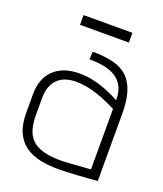

<svg xmlns="http://www.w3.org/2000/svg" viewBox="-124 -724 693 816"><g transform="rotate(20 223.0 -316.0)"><path d="M334 -642H113V-598H334ZM367 -349Q342 -363 311.5 -375.5Q281 -388 249 -395.5Q217 -403 182 -403Q145 -403 116.5 -393Q88 -383 67.5 -363.5Q47 -344 36.5 -316Q26 -288 26 -252V-169Q26 -117 41.5 -82Q57 -47 85.5 -26.5Q114 -6 154.5 2.5Q195 11 245 10Q259 10 280 9Q301 8 324 6.5Q347 5 367 3.5Q387 2 399.5 1Q412 0 411 0V-304Q411 -363 398.5 -402.5Q386 -442 361 -465.5Q336 -489 296.5 -499Q257 -509 203 -509L201 -474Q233 -474 263 -469Q293 -464 316.5 -450.5Q340 -437 353.5 -412.5Q367 -388 367 -349ZM367 -310V-37Q367 -37 360 -36Q353 -35 340.5 -34.5Q328 -34 312 -32.5Q296 -31 278 -30Q260 -29 243 -28Q190 -27 155.5 -36.5Q121 -46 102 -65Q83 -84 75.5 -111.5Q68 -139 68 -172V-250Q68 -282 77 -304Q86 -326 101.5 -339.5Q117 -353 137 -359Q157 -365 179 -365Q212 -365 244 -357.5Q276 -350 307 -337.5Q338 -325 367 -310Z"/></g></svg>

Font: Advent Pro Light
Style: Regular
Weight: 300
Version: Version 3.000